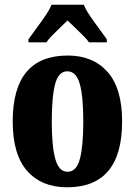

<svg xmlns="http://www.w3.org/2000/svg" viewBox="-20 -786 573 816"><path d="M265 10Q157 10 95.5 -59.5Q34 -129 34 -270Q34 -550 268 -550Q375 -550 437 -480.5Q499 -411 499 -270Q499 10 265 10ZM267 -56Q305 -56 319.5 -110.5Q334 -165 334 -270Q334 -376 319 -429.5Q304 -483 266 -483Q229 -483 214.5 -429.5Q200 -376 200 -270Q200 -165 215 -110.5Q230 -56 267 -56ZM101 -619Q114 -638 133.5 -664Q153 -690 171.5 -717Q190 -744 199 -766H336Q345 -744 363.5 -717Q382 -690 401.5 -664Q421 -638 434 -619V-606H358Q353 -615 335.5 -632.5Q318 -650 299 -668.5Q280 -687 267 -699Q254 -686 236 -669Q218 -652 202 -635.5Q186 -619 177 -606H101Z"/></svg>

Font: Noto Serif ExtraCondensed Black
Style: Regular
Weight: 900
Width: 2
Designer: Monotype Design Team
Foundry: Monotype Imaging Inc.
Version: Version 2.015; ttfautohint (v1.8.4.7-5d5b)